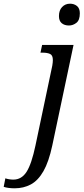

<svg xmlns="http://www.w3.org/2000/svg" viewBox="-153 -779 452 1039"><path d="M220 -641Q196 -641 181 -653.5Q166 -666 166 -692Q166 -723 183 -741Q200 -759 226 -759Q248 -759 263.5 -746.5Q279 -734 279 -707Q279 -670 260.5 -655.5Q242 -641 220 -641ZM-74 240Q-90 240 -106 238Q-122 236 -133 232L-124 186Q-116 189 -104 191Q-92 193 -81 193Q-36 193 -9 150.5Q18 108 39 8L130 -424Q133 -442 133 -454Q133 -480 118 -487Q103 -494 78 -494H66L75 -536H245L130 8Q111 97 82 147.5Q53 198 14 219Q-25 240 -74 240Z"/></svg>

Font: Noto Serif SemiCondensed
Style: Italic
Weight: 400
Width: 4
Italic angle: -12°
Designer: Monotype Design Team
Foundry: Monotype Imaging Inc.
Version: Version 2.013